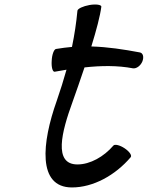

<svg xmlns="http://www.w3.org/2000/svg" viewBox="-20 -798 649 843"><path d="M220 -483C237 -486 254 -489 272 -492C259 -446 245 -401 229 -355C164 -172 143 25 296 25C389 25 486 -28 554 -108C560 -116 548 -133 527 -147C506 -161 484 -166 478 -159C436 -110 376 -76 320 -76C213 -76 251 -220 298 -349C315 -396 333 -449 351 -502C424 -510 496 -511 564 -498C579 -496 597 -509 605 -528C613 -548 608 -566 593 -568C524 -581 453 -592 381 -594C403 -665 420 -729 425 -769C425 -777 402 -781 373 -776C345 -771 321 -760 320 -751C315 -698 307 -645 296 -592C273 -590 250 -587 226 -583C217 -582 208 -558 207 -531C205 -503 211 -482 220 -483Z"/></svg>

Font: Nupuram Medium Oblique
Style: Regular
Weight: 500
Designer: Santhosh Thottingal (santhosh.thottingal@gmail.com)
Foundry: SMC
Version: Version 1.000